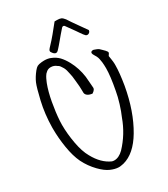

<svg xmlns="http://www.w3.org/2000/svg" viewBox="-245 -1144 1097 1254"><g transform="rotate(-30 303.0 -517.5)"><path d="M380.4 -1034.7Q380.4 -1034.7 391.1 -1034.7Q391.1 -1034.7 398.4 -1034.7Q417.5 -1034.7 428.5 -1030Q439.5 -1025.4 452.6 -1008.3Q469.7 -981 504.2 -932.9Q538.6 -884.8 545.9 -874Q545.9 -864.7 538.8 -857.9Q531.7 -851.1 522.9 -851.1Q515.6 -851.1 510.3 -856Q500.5 -865.7 487.1 -885.7Q473.6 -905.8 469.7 -911.1Q465.8 -916.5 423.3 -975.6Q419.9 -980.5 413.3 -980.2Q406.7 -980 402.8 -975.1Q391.1 -962.9 371.1 -938.7Q351.1 -914.6 347.7 -910.6Q345.7 -908.2 338.9 -900.1Q332 -892.1 326.7 -885.7Q321.3 -879.4 314.7 -872.1Q308.1 -864.7 303 -859.6Q297.9 -854.5 294.9 -853Q289.1 -851.1 286.6 -851.1Q272 -851.1 257.3 -876Q256.3 -877.9 256.3 -881.8Q256.3 -886.2 258.5 -890.4Q260.7 -894.5 265.4 -899.7Q270 -904.8 271.5 -906.2Q285.2 -920.4 300.8 -938Q316.4 -955.6 326.9 -968.5Q337.4 -981.4 354.5 -1002.7Q371.6 -1023.9 380.4 -1034.7ZM174.8 -846.7Q184.6 -847.7 193.4 -847.7Q220.7 -847.7 240.7 -839.4Q273.9 -826.2 294.9 -804.2Q315.9 -782.2 335 -747.1Q366.7 -688 376 -619.6Q377.9 -604.5 379.6 -575.7Q381.3 -546.9 382.8 -533.7Q382.8 -532.7 382.8 -532.2Q382.8 -525.9 378.4 -519.5Q374 -513.2 370.8 -511Q367.7 -508.8 359.4 -502.4Q335.4 -505.4 323 -515.4Q310.5 -525.4 310.5 -539.6Q310.5 -541 310.5 -542Q310.5 -546.4 310.5 -550.8Q310.5 -567.9 309.3 -585.7Q308.1 -603.5 305.2 -629.6Q302.2 -655.8 301.3 -664.6Q299.8 -670.9 296.6 -688Q293.5 -705.1 290 -716.8Q286.6 -728.5 281.2 -738.8Q279.8 -740.7 273.9 -750.2Q268.1 -759.8 263.4 -764.6Q258.8 -769.5 252.4 -772.5Q233.4 -788.6 208.5 -788.6Q188 -788.6 174.3 -775.9Q168.5 -771.5 163.6 -765.9Q158.7 -760.3 154.1 -752Q149.4 -743.7 147.5 -739.7Q145.5 -735.8 140.6 -724.4Q135.7 -712.9 134.8 -710.9Q115.2 -659.7 102.3 -588.6Q89.4 -517.6 85.4 -454.1Q84.5 -440.9 84.5 -425.3Q84.5 -357.9 97.9 -284.4Q111.3 -210.9 137.2 -166Q181.2 -85 248 -55.7Q256.3 -53.2 265.1 -53.2Q300.3 -53.2 334.5 -86.9Q409.7 -166.5 447.3 -270.5Q463.4 -306.6 478.3 -355Q493.2 -403.3 499.5 -441.4Q519 -542.5 519 -602.1Q519 -626 516.6 -648.4Q515.6 -652.8 514.4 -660.9Q513.2 -668.9 512.2 -674.1Q511.2 -679.2 509 -685.8Q506.8 -692.4 503.9 -697.8Q502.4 -701.7 494.4 -714.1Q486.3 -726.6 486.3 -734.4Q486.3 -734.9 486.3 -735.4Q487.8 -744.1 496.8 -746.6Q505.9 -749 513.2 -745.1Q515.6 -744.1 520.5 -742.4Q525.4 -740.7 528.3 -739.5Q531.2 -738.3 535.2 -736.3Q539.1 -734.4 542.2 -732.2Q545.4 -730 547.9 -727.1Q550.3 -724.6 559.3 -716.1Q568.4 -707.5 573.7 -701.7Q579.1 -695.8 583.5 -689Q585.4 -682.1 584.7 -679.4Q584 -676.8 579.3 -670.7Q574.7 -664.6 573.7 -662.1Q574.2 -659.2 577.6 -636.7Q581.1 -614.3 581.5 -600.1Q581.5 -595.2 581.5 -586.9Q581.5 -533.2 566.4 -441.4Q535.2 -266.1 461.9 -142.1Q394.5 -28.3 305.2 -4.9Q304.7 -4.9 300.8 -4.2Q296.9 -3.4 296.1 -3.2Q295.4 -2.9 292 -2.4Q288.6 -2 287.1 -1.7Q285.6 -1.5 282.7 -1Q279.8 -0.5 277.8 -0.2Q275.9 0 273.4 0Q271 0 268.6 0Q267.1 0 265.6 0Q239.7 -1 208.5 -14.6Q175.3 -28.8 137.7 -67.4Q95.7 -110.4 68.8 -164.6Q44.4 -215.8 32.5 -290Q20.5 -364.3 20.5 -434.6Q20.5 -439 20.5 -443.4Q22 -543 43 -633.3Q63 -719.2 76.2 -750.5Q90.3 -783.2 117.7 -817.4Q130.4 -833 140.6 -838.6Q150.9 -844.2 174.8 -846.7Z"/></g></svg>

Font: Avessa
Style: Medium
Weight: 500
Designer: Arman Khorramak
Foundry: Arman Khorramak
Version: Version 1.000; ttfautohint (v1.8.1)